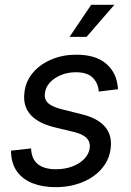

<svg xmlns="http://www.w3.org/2000/svg" viewBox="-20 -774 550 806"><path d="M213.9 11.7Q160.2 11.7 119.1 -3.9Q78.1 -19.5 54.2 -50.3Q30.3 -81.1 26.9 -126Q26.4 -129.9 26.4 -133.8Q26.4 -137.7 26.4 -141.6L110.4 -150.9Q112.3 -106 139.2 -84.7Q166 -63.5 214.8 -63.5Q252.9 -63.5 284.2 -75.4Q315.4 -87.4 334.7 -107.9Q354 -128.4 356.9 -154.3Q359.4 -178.7 343.3 -194.8Q327.1 -210.9 291.5 -219.7L206.5 -240.2Q138.7 -257.3 107.2 -293.5Q75.7 -329.6 82.5 -385.3Q87.4 -432.6 117.9 -468.5Q148.4 -504.4 196 -524.4Q243.7 -544.4 299.8 -544.4Q377.4 -544.4 420.7 -510.5Q463.9 -476.6 472.7 -421.4Q473.6 -416 474.4 -410.6Q475.1 -405.3 475.1 -399.4L394.5 -389.6Q392.6 -423.8 369.9 -447.3Q347.2 -470.7 298.3 -470.7Q264.2 -470.7 235.6 -458.7Q207 -446.8 189 -427Q170.9 -407.2 168.5 -382.3Q165 -356 182.9 -340.3Q200.7 -324.7 242.2 -314.5L321.3 -294.9Q389.6 -278.3 420.4 -242.4Q451.2 -206.5 444.8 -152.8Q440.9 -115.7 421.6 -85.4Q402.3 -55.2 371.1 -33.4Q339.8 -11.7 299.8 0Q259.8 11.7 213.9 11.7ZM272 -619.1 362.8 -753.9H460L343.3 -619.1Z"/></svg>

Font: Inter 20pt
Style: Italic
Weight: 400
Italic angle: -9.3988°
Version: Version 4.001;git-66647c0bb